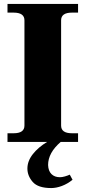

<svg xmlns="http://www.w3.org/2000/svg" viewBox="-20 -720 434 974"><path d="M290 -617V-83Q290 -44 345 -44H376V0H288Q224 55 224 117Q225 147 241 163Q257 179 284 179Q295 179 309 175Q323 171 334 166L348 192Q322 213 293.5 223.5Q265 234 240 234Q173 234 146 203Q119 172 119 135Q119 97 146.5 62Q174 27 219 0H18V-44H49Q104 -44 104 -83V-617Q104 -656 49 -656H18V-700H376V-656H345Q290 -656 290 -617Z"/></svg>

Font: Taviraj
Style: Bold
Weight: 700
Designer: Katatrad Team
Foundry: CadsonDemak
Version: Version 1.001